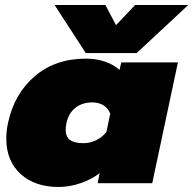

<svg xmlns="http://www.w3.org/2000/svg" viewBox="-20 -728 768 763"><path d="M197 -708H399L441 -628L517 -708H728L523 -517H321ZM5 -177Q5 -209 12 -240Q37 -356 118.5 -425.5Q200 -495 322 -495Q364 -495 399 -482.5Q434 -470 455 -450L462 -480H687L585 0H368L376 -40Q344 -15 300 0Q256 15 213 15Q118 15 61.5 -37Q5 -89 5 -177ZM403 -204 418 -276Q411 -297 392 -309Q373 -321 347 -321Q307 -321 280 -300Q253 -279 244 -239Q241 -224 241 -212Q241 -185 258 -172Q275 -159 312 -159Q338 -159 362.5 -171Q387 -183 403 -204Z"/></svg>

Font: Prompt Black
Style: Italic
Weight: 900
Italic angle: -12°
Designer: Katatrad Team
Foundry: CadsonDemak
Version: Version 1.001